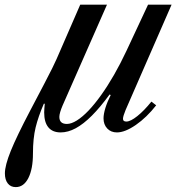

<svg xmlns="http://www.w3.org/2000/svg" viewBox="-122 -544 738 804"><path d="M-56 239.5Q-77.5 239.5 -89.5 224Q-101.5 208.5 -101.5 182Q-101.5 149 -77 88.2Q-52.5 27.5 4.5 -81Q40.5 -149.5 62.5 -191.5Q84.5 -233.5 96.5 -257.8Q108.5 -282 115 -297L214 -524.5H326L140 -102Q134 -88 130.2 -75.2Q126.5 -62.5 126.5 -54.5Q126.5 -25 158 -25Q176.5 -25 199.8 -39.5Q223 -54 248.8 -81Q274.5 -108 301.5 -145.8Q328.5 -183.5 355.5 -230.5Q382.5 -277.5 408 -332L498 -524.5H596.5L404 -83.5Q399 -71.5 396 -61.8Q393 -52 393 -46.5Q393 -35 407 -35Q424.5 -35 453 -57.8Q481.5 -80.5 512 -118.5L532 -103Q492 -52 446.8 -20.8Q401.5 10.5 367.5 10.5Q342.5 10.5 327 -6Q311.5 -22.5 311.5 -48.5Q311.5 -66 319.2 -91.5Q327 -117 341.5 -146L337 -148.5Q298 -95 262.8 -59.8Q227.5 -24.5 195.2 -7Q163 10.5 132 10.5Q98 10.5 80.5 -10.8Q63 -32 63 -73Q63 -81.5 63.8 -90.5Q64.5 -99.5 65.5 -109.5H61.5Q38.5 -56.5 27.2 -10.5Q16 35.5 16 99Q16 163.5 -3.2 201.5Q-22.5 239.5 -56 239.5Z"/></svg>

Font: Libre Caslon Text
Style: Italic
Weight: 400
Italic angle: -22.583°
Designer: Pablo Impallari, Rodrigo Fuenzalida, Katja Schimmel
Foundry: Pablo Impallari, Rodrigo Fuenzalida
Version: Version 2.000